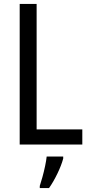

<svg xmlns="http://www.w3.org/2000/svg" viewBox="-20 -734 457 975"><path d="M80 0V-714H166V-77H398V0ZM301 71Q292 105 271.5 147.5Q251 190 229 221H182V210Q188 192 195.5 165Q203 138 209 109.5Q215 81 217 61H301Z"/></svg>

Font: Noto Sans Thai Cond
Style: Regular
Weight: 400
Width: 3
Designer: Monotype Design Team
Foundry: Monotype Imaging Inc.
Version: Version 2.002; ttfautohint (v1.8.4.7-5d5b)